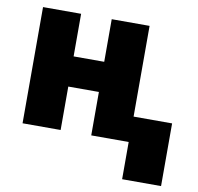

<svg xmlns="http://www.w3.org/2000/svg" viewBox="-78 -612 892 863"><g transform="rotate(10 367.5 -180.0)"><path d="M223.6 -335.9H363.3V-530.3H536.1V-116.2H711.9V169.9H534.2V0H363.3V-198.2H223.6V0H49.8V-530.3H223.6Z"/></g></svg>

Font: Pretendard GOV Black
Style: Regular
Weight: 900
Designer: Base glyphs from Inter by Rasmus Andersson; Hangeul glyphs from Noto Sans CJK(Source Han Sans) by Jang Soo-young and Kan
Foundry: Kil Hyung-jin
Version: Version 1.309